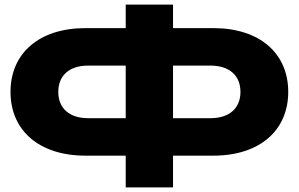

<svg xmlns="http://www.w3.org/2000/svg" viewBox="-20 -795 1307 840"><path d="M737 25V-114H913C1117 -114 1241 -225 1241 -393C1241 -561 1117 -672 913 -672H737V-775H530V-672H354C150 -672 26 -561 26 -393C26 -225 150 -114 354 -114H530V25ZM235 -393C235 -465 284 -508 365 -508H530V-278H365C284 -278 235 -321 235 -393ZM737 -508H901C983 -508 1032 -465 1032 -393C1032 -321 983 -278 901 -278H737Z"/></svg>

Font: Bounded
Style: Bold
Weight: 700
Designer: Vlad Churkin
Version: Version 3.0